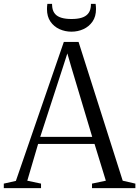

<svg xmlns="http://www.w3.org/2000/svg" viewBox="-28 -965 715 985"><path d="M53.5 -37 299.5 -750H375L601.5 -38L666.5 -23V0H444V-23L515 -38L457 -226.5H167.5L112 -38L182.5 -23V0H-8.5V-23ZM445 -263 338 -620 317.5 -691 294.5 -619.5 178.5 -263ZM338.5 -802.5Q306 -802.5 277.2 -815.5Q248.5 -828.5 230.8 -854.2Q213 -880 213 -918.5Q213 -925.5 213.5 -931.5Q214 -937.5 215 -945H239Q239 -940 239.5 -935Q240 -930 240.5 -925.5Q243.5 -906 255 -893Q266.5 -880 287.5 -873.8Q308.5 -867.5 338.5 -867.5Q369.5 -867.5 390 -873.8Q410.5 -880 422.2 -893Q434 -906 437 -925.5Q438 -930 438.2 -935Q438.5 -940 438.5 -945H462.5Q463.5 -937.5 464 -931.5Q464.5 -925.5 464.5 -918.5Q464.5 -880 446.5 -854.2Q428.5 -828.5 400 -815.5Q371.5 -802.5 338.5 -802.5Z"/></svg>

Font: Merriweather 120pt Light
Style: Regular
Weight: 300
Version: Version 2.100